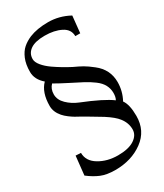

<svg xmlns="http://www.w3.org/2000/svg" viewBox="-235 -810 982 1149"><g transform="rotate(-30 256.0 -236.0)"><path d="M30 184 44 54 80 56Q80 113 136 146.5Q192 180 265.5 180Q339 180 378.5 154Q418 128 418 88Q418 43 388 5Q366 -24 310 -60Q294 -70 257.5 -91.5Q221 -113 211.5 -119Q202 -125 185 -134Q168 -143 155 -150.5Q142 -158 122.5 -172.5Q103 -187 90 -202Q58 -239 58 -280Q58 -374 106 -422Q58 -463 58 -515.5Q58 -568 73.5 -605Q89 -642 113 -663Q137 -684 170 -698Q224 -720 300 -720Q376 -720 446 -682L434 -566H400Q400 -613 354 -636.5Q308 -660 242 -660Q176 -660 143 -637Q110 -614 110 -574Q110 -553 130.5 -528Q151 -503 184 -480Q236 -444 294 -414Q329 -398 353 -384.5Q377 -371 411 -344Q482 -289 482 -202Q482 -140 452 -84Q478 -49 478 30Q478 132 399 190Q320 248 208 248Q149 248 109.5 231.5Q70 215 30 184ZM138 -390Q114 -366 114 -328Q114 -290 146 -259Q178 -228 220 -211Q362 -154 418 -112Q428 -129 428 -158Q428 -187 414.5 -213Q401 -239 370.5 -261.5Q340 -284 310.5 -299.5Q281 -315 228.5 -341.5Q176 -368 138 -390Z"/></g></svg>

Font: Montaga
Style: Regular
Weight: 400
Designer: Alejandra Rodriguez
Foundry: Alejandra Rodriguez
Version: Version 1.001